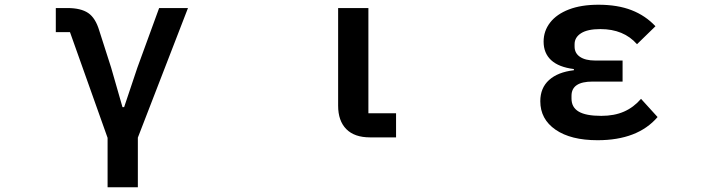

<svg xmlns="http://www.w3.org/2000/svg" viewBox="-20 -581 3040 812"><path d="M435 211V2L276 -445H216V-547H265Q322 -547 353 -526Q384 -505 400 -451L450 -295L498 -128H505L561 -295L653 -547H775L563 1V211Z M1545 0Q1479 0 1444.5 -35Q1410 -70 1410 -134V-547H1538V-102H1655V0Z M2265 -153Q2265 -209 2302 -242.5Q2339 -276 2407 -284V-289Q2343 -297 2311 -326.5Q2279 -356 2279 -405Q2279 -450 2306.5 -485.5Q2334 -521 2386 -541Q2438 -561 2511 -561Q2592 -561 2651 -538Q2710 -515 2752 -470L2674 -394Q2618 -458 2519 -458Q2465 -458 2437.5 -440.5Q2410 -423 2410 -394V-384Q2410 -356 2433 -340.5Q2456 -325 2497 -325H2613V-236H2486Q2397 -236 2397 -176V-164Q2397 -127 2427.5 -109Q2458 -91 2523 -91Q2578 -91 2619 -109Q2660 -127 2691 -163L2761 -86Q2677 12 2507 12Q2394 12 2329.5 -32.5Q2265 -77 2265 -153Z"/></svg>

Font: IBM Plex Sans JP SemiBold
Style: Regular
Weight: 600
Designer: Mike Abbink; Paul van der Laan; Pieter van Rosmalen; Wujin Sim; Yejin Wi; Jinhee Kim; Boomi Park; Yona Kim; Kichan Ma
Foundry: Sandoll Inc.
Version: Version 1.001